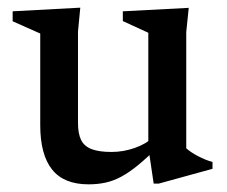

<svg xmlns="http://www.w3.org/2000/svg" viewBox="-20 -470 593 501"><path d="M183.5 -149.5Q183.5 -121.5 191.5 -105Q199.5 -88.5 218.8 -81Q238 -73.5 271 -73.5Q302 -73.5 331.8 -84Q361.5 -94.5 377 -110.5L394.5 -89Q364.5 -59 340.8 -39.5Q317 -20 296.5 -9Q276 2 255.5 6.5Q235 11 211 11Q146.5 11 115.8 -27.8Q85 -66.5 85 -143.5V-382.5L13 -414.5V-440.5L189.5 -450L183.5 -387.5ZM381 9 367 -85.5V-384.5L300.5 -415V-440.5L472.5 -449.5L466 -386.5V-83Q471 -78.5 479 -73Q487 -67.5 496.8 -62.5Q506.5 -57.5 516.2 -53.5Q526 -49.5 534.5 -47.5V-29.5L394.5 9Z"/></svg>

Font: Newsreader 16pt Medium
Style: Regular
Weight: 500
Designer: Hugues Gentile
Foundry: Production Type
Version: Version 1.003